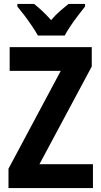

<svg xmlns="http://www.w3.org/2000/svg" viewBox="-20 -953 513 973"><path d="M451 0H23V-98L288 -594H29V-714H445V-616L180 -121H451ZM172 -773Q161 -793 142.5 -820.5Q124 -848 104 -874.5Q84 -901 68 -920V-933H153Q172 -918 194.5 -897Q217 -876 239 -851Q262 -878 284 -897Q306 -916 327 -933H411V-920Q396 -901 376 -875Q356 -849 337.5 -821.5Q319 -794 308 -773Z"/></svg>

Font: Noto Sans Arabic Cond
Style: Bold
Weight: 700
Width: 3
Designer: Monotype Design Team, Nadine Chahine, Nizar Qandah and Khaled Hosny
Foundry: Monotype Imaging Inc.
Version: Version 2.012; ttfautohint (v1.8.4.7-5d5b)